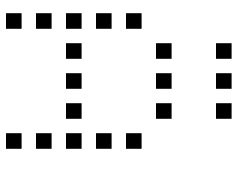

<svg xmlns="http://www.w3.org/2000/svg" viewBox="-96 -720 792 640"><g transform="rotate(90 300.0 -400.0)"><path d="M125 -776Q124 -776 124 -776Q124 -776 124 -775V-725Q124 -724 124 -724Q124 -724 125 -724H175Q176 -724 176 -724Q176 -724 176 -725V-775Q176 -776 176 -776Q176 -776 175 -776ZM225 -776Q224 -776 224 -776Q224 -776 224 -775V-725Q224 -724 224 -724Q224 -724 225 -724H275Q276 -724 276 -724Q276 -724 276 -725V-775Q276 -776 276 -776Q276 -776 275 -776ZM325 -776Q324 -776 324 -776Q324 -776 324 -775V-725Q324 -724 324 -724Q324 -724 325 -724H375Q376 -724 376 -724Q376 -724 376 -725V-775Q376 -776 376 -776Q376 -776 375 -776ZM125 -576Q124 -576 124 -576Q124 -576 124 -575V-525Q124 -524 124 -524Q124 -524 125 -524H175Q176 -524 176 -524Q176 -524 176 -525V-575Q176 -576 176 -576Q176 -576 175 -576ZM225 -576Q224 -576 224 -576Q224 -576 224 -575V-525Q224 -524 224 -524Q224 -524 225 -524H275Q276 -524 276 -524Q276 -524 276 -525V-575Q276 -576 276 -576Q276 -576 275 -576ZM325 -576Q324 -576 324 -576Q324 -576 324 -575V-525Q324 -524 324 -524Q324 -524 325 -524H375Q376 -524 376 -524Q376 -524 376 -525V-575Q376 -576 376 -576Q376 -576 375 -576ZM25 -476Q24 -476 24 -476Q24 -476 24 -475V-425Q24 -424 24 -424Q24 -424 25 -424H75Q76 -424 76 -424Q76 -424 76 -425V-475Q76 -476 76 -476Q76 -476 75 -476ZM425 -476Q424 -476 424 -476Q424 -476 424 -475V-425Q424 -424 424 -424Q424 -424 425 -424H475Q476 -424 476 -424Q476 -424 476 -425V-475Q476 -476 476 -476Q476 -476 475 -476ZM25 -376Q24 -376 24 -376Q24 -376 24 -375V-325Q24 -324 24 -324Q24 -324 25 -324H75Q76 -324 76 -324Q76 -324 76 -325V-375Q76 -376 76 -376Q76 -376 75 -376ZM425 -376Q424 -376 424 -376Q424 -376 424 -375V-325Q424 -324 424 -324Q424 -324 425 -324H475Q476 -324 476 -324Q476 -324 476 -325V-375Q476 -376 476 -376Q476 -376 475 -376ZM25 -276Q24 -276 24 -276Q24 -276 24 -275V-225Q24 -224 24 -224Q24 -224 25 -224H75Q76 -224 76 -224Q76 -224 76 -225V-275Q76 -276 76 -276Q76 -276 75 -276ZM125 -276Q124 -276 124 -276Q124 -276 124 -275V-225Q124 -224 124 -224Q124 -224 125 -224H175Q176 -224 176 -224Q176 -224 176 -225V-275Q176 -276 176 -276Q176 -276 175 -276ZM225 -276Q224 -276 224 -276Q224 -276 224 -275V-225Q224 -224 224 -224Q224 -224 225 -224H275Q276 -224 276 -224Q276 -224 276 -225V-275Q276 -276 276 -276Q276 -276 275 -276ZM325 -276Q324 -276 324 -276Q324 -276 324 -275V-225Q324 -224 324 -224Q324 -224 325 -224H375Q376 -224 376 -224Q376 -224 376 -225V-275Q376 -276 376 -276Q376 -276 375 -276ZM425 -276Q424 -276 424 -276Q424 -276 424 -275V-225Q424 -224 424 -224Q424 -224 425 -224H475Q476 -224 476 -224Q476 -224 476 -225V-275Q476 -276 476 -276Q476 -276 475 -276ZM25 -176Q24 -176 24 -176Q24 -176 24 -175V-125Q24 -124 24 -124Q24 -124 25 -124H75Q76 -124 76 -124Q76 -124 76 -125V-175Q76 -176 76 -176Q76 -176 75 -176ZM425 -176Q424 -176 424 -176Q424 -176 424 -175V-125Q424 -124 424 -124Q424 -124 425 -124H475Q476 -124 476 -124Q476 -124 476 -125V-175Q476 -176 476 -176Q476 -176 475 -176ZM25 -76Q24 -76 24 -76Q24 -76 24 -75V-25Q24 -24 24 -24Q24 -24 25 -24H75Q76 -24 76 -24Q76 -24 76 -25V-75Q76 -76 76 -76Q76 -76 75 -76ZM425 -76Q424 -76 424 -76Q424 -76 424 -75V-25Q424 -24 424 -24Q424 -24 425 -24H475Q476 -24 476 -24Q476 -24 476 -25V-75Q476 -76 476 -76Q476 -76 475 -76Z"/></g></svg>

Font: Doto
Style: Regular
Weight: 400
Monospace: yes
Version: Version 1.000